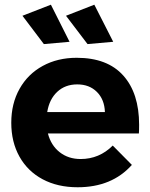

<svg xmlns="http://www.w3.org/2000/svg" viewBox="-20 -788 637 814"><path d="M180.2 -313H424.8Q422.9 -366.2 390.9 -398.2Q358.9 -430.2 307.6 -430.2Q256.3 -430.2 222.7 -398.7Q189 -367.2 180.2 -313ZM305.2 -543Q435.1 -543 502.4 -468Q569.8 -393.1 569.8 -258.8Q569.8 -234.9 568.8 -222.2H183.1Q196.3 -171.4 233.2 -142.6Q270 -113.8 321.8 -113.8Q400.9 -113.8 458 -170.9L539.1 -88.9Q454.6 5.9 309.1 5.9Q224.1 5.9 160.6 -28.1Q97.2 -62 62.5 -124Q27.8 -186 27.8 -267.6Q27.8 -349.1 63 -411.6Q98.1 -474.1 161.1 -508.5Q224.1 -543 305.2 -543ZM379.9 -768.1 460 -610.8 351.1 -601.1 259.8 -721.2ZM195.8 -768.1 274.9 -610.8 166 -601.1 75.2 -721.2Z"/></svg>

Font: Montserrat-SemiBold
Style: Regular
Weight: 600
Designer: Julieta Ulanovsky
Foundry: Julieta Ulanovsky
Version: Version 6.001